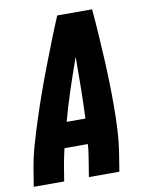

<svg xmlns="http://www.w3.org/2000/svg" viewBox="-83 -796 666 857"><g transform="rotate(-10 250.0 -367.5)"><path d="M0 0 12 -74Q21 -130 37 -185.5Q53 -241 71 -296.5Q89 -352 108.5 -407Q128 -462 149 -516.5Q170 -571 191.5 -626Q213 -681 236 -735H394Q399 -681 402.5 -626Q406 -571 409 -516.5Q412 -462 413.5 -407Q415 -352 415 -296.5Q415 -241 412 -185.5Q409 -130 400 -74L388 0H250L262 -74Q265 -92 267.5 -110Q270 -128 271 -146H165Q161 -128 157 -110Q153 -92 150 -74L138 0ZM195 -260H280Q283 -330 284 -399.5Q285 -469 285 -539Q260 -469 237 -399.5Q214 -330 195 -260Z"/></g></svg>

Font: Iosevka Curly Heavy
Style: Italic
Weight: 900
Italic angle: -9°
Monospace: yes
Designer: Belleve Invis
Foundry: Belleve Invis
Version: Version 22.1.2; ttfautohint (v1.8.4)